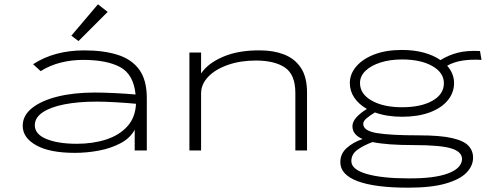

<svg xmlns="http://www.w3.org/2000/svg" viewBox="-20 -696 2290 888"><path d="M326 11Q210 11 147.5 -24Q85 -59 85 -114Q85 -162 128.5 -196.5Q172 -231 247 -249.5Q322 -268 418 -268Q457 -268 509 -265.5Q561 -263 607 -259Q598 -352 536 -385.5Q474 -419 364 -419Q311 -419 261 -406.5Q211 -394 168 -367L133 -399Q231 -463 370 -463Q459 -463 524 -442.5Q589 -422 624 -374Q659 -326 659 -242V0H603V-96Q582 -57 537.5 -33.5Q493 -10 437.5 0.5Q382 11 326 11ZM141 -117Q141 -75 195 -53Q249 -31 335 -31Q409 -31 470 -50.5Q531 -70 568.5 -111Q606 -152 609 -216Q568 -220 516.5 -223Q465 -226 427 -226Q343 -226 278.5 -213.5Q214 -201 177.5 -176.5Q141 -152 141 -117ZM343 -506 310 -531 433 -676 478 -641Z M856 0V-453H910V-356Q942 -404 1013 -434Q1084 -464 1183 -463Q1245 -463 1294 -444Q1343 -425 1371.5 -382.5Q1400 -340 1400 -268V0H1346V-266Q1346 -351 1298 -383.5Q1250 -416 1163 -416Q1092 -416 1034.5 -396Q977 -376 943.5 -341.5Q910 -307 910 -263V0Z M1839 -156Q1769 -156 1714 -176Q1691 -162 1675.5 -149Q1660 -136 1660 -123Q1660 -91 1723 -80.5Q1786 -70 1917 -70Q2016 -70 2070.5 -57.5Q2125 -45 2146.5 -22Q2168 1 2168 33Q2168 71 2137.5 102.5Q2107 134 2041 153Q1975 172 1868 172Q1714 172 1634 142Q1554 112 1554 54Q1554 15 1583.5 -11.5Q1613 -38 1657 -53Q1610 -73 1610 -112Q1610 -133 1628.5 -153.5Q1647 -174 1677 -192Q1639 -214 1618.5 -244.5Q1598 -275 1598 -312Q1598 -354 1628 -389Q1658 -424 1712 -444.5Q1766 -465 1839 -465Q1895 -465 1940.5 -452.5Q1986 -440 2017 -418Q2056 -442 2098.5 -452.5Q2141 -463 2200 -460L2207 -419Q2161 -422 2120.5 -416Q2080 -410 2048 -392Q2080 -356 2080 -312Q2080 -267 2050.5 -231.5Q2021 -196 1967 -176Q1913 -156 1839 -156ZM1839 -200Q1927 -200 1980 -230Q2033 -260 2033 -311Q2033 -360 1979.5 -390.5Q1926 -421 1839 -421Q1784 -421 1740 -407Q1696 -393 1670.5 -368.5Q1645 -344 1645 -312Q1645 -261 1699.5 -230.5Q1754 -200 1839 -200ZM1869 129Q1987 130 2051 106.5Q2115 83 2117 40Q2117 6 2067.5 -9.5Q2018 -25 1892 -25Q1769 -25 1703 -39Q1662 -24 1633.5 -3.5Q1605 17 1605 49Q1605 88 1676 108.5Q1747 129 1869 129Z"/></svg>

Font: Inconsolata ExtraExpanded Light
Style: Regular
Weight: 300
Width: 8
Monospace: yes
Designer: Raph Levien, Cyreal, Brenton Simpson
Foundry: Raph Levien, Cyreal, Google
Version: Version 3.001; ttfautohint (v1.8.2.53-6de2)